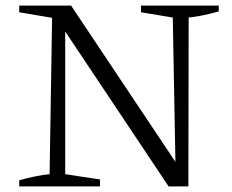

<svg xmlns="http://www.w3.org/2000/svg" viewBox="-20 -669 833 689"><path d="M486 -649H765V-628Q737 -620 710.5 -614.5Q684 -609 657 -606L656 0H585L198 -580L214 -584V-44L339 -25V0H49V-22Q77 -30 104 -35.5Q131 -41 158 -44L167 -605L49 -625V-649H235L625 -65L610 -61L600 -606L486 -625Z"/></svg>

Font: Piazzolla 24pt Light
Style: Regular
Weight: 300
Designer: Juan Pablo del Peral
Foundry: Huerta Tipografica
Version: Version 2.005